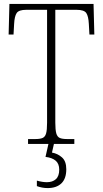

<svg xmlns="http://www.w3.org/2000/svg" viewBox="-20 -734 526 979"><path d="M123 0V-25H160Q184 -25 197 -30.5Q210 -36 215 -53.5Q220 -71 220 -108V-684H114Q76 -684 65 -667.5Q54 -651 52 -612L49 -558H24L28 -714H457L461 -558H436L433 -612Q431 -651 420 -667.5Q409 -684 370 -684H262V-109Q262 -72 267 -54Q272 -36 285 -30.5Q298 -25 322 -25H359V0ZM223 225Q195 225 168 215V187Q182 191 195 193Q208 195 219 195Q248 195 265 179.5Q282 164 282 131Q282 101 264 85.5Q246 70 212 66L229 -9H257L245 44Q274 49 296 68.5Q318 88 318 129Q318 177 293 201Q268 225 223 225Z"/></svg>

Font: Noto Serif Condensed ExtraLight
Style: Regular
Weight: 200
Width: 3
Designer: Monotype Design Team
Foundry: Monotype Imaging Inc.
Version: Version 2.013; ttfautohint (v1.8.4.7-5d5b)